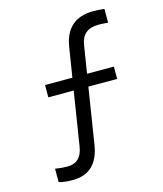

<svg xmlns="http://www.w3.org/2000/svg" viewBox="-123 -805 870 1024"><g transform="rotate(-15 312.0 -293.0)"><path d="M395 -551 371 -400H519V-332H360L311 -23Q287 128 151 128Q104 128 75 119V45Q109 51 142 51Q219 51 232 -35L279 -332H139V-400H290L316 -563Q340 -714 490 -714Q519 -714 550 -710V-634Q519 -637 496 -637Q408 -637 395 -551Z"/></g></svg>

Font: CBA Beacon Sans
Style: Regular
Weight: 400
Designer: Wei Huang
Foundry: Wei Huang
Version: Version 1.002